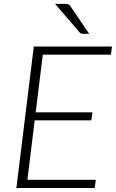

<svg xmlns="http://www.w3.org/2000/svg" viewBox="-20 -940 580 960"><path d="M62 0ZM534.5 -666.5H194L158.5 -378.5H442L436.5 -338.5H153.5L117 -41H459L453.5 0H62L149 -707.5H540ZM304.5 -920.5Q316 -920.5 321.5 -918.8Q327 -917 331.5 -909.5L426 -771H395.5Q390 -771 386.2 -772Q382.5 -773 379 -777L255.5 -920.5Z"/></svg>

Font: Lato Light
Style: Italic
Weight: 300
Italic angle: -7°
Designer: Lukasz Dziedzic
Foundry: tyPoland Lukasz Dziedzic
Version: Version 2.007; 2014-02-27